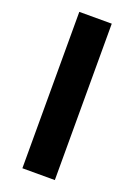

<svg xmlns="http://www.w3.org/2000/svg" viewBox="-143 -799 599 856"><g transform="rotate(20 156.5 -371.0)"><path d="M79 -742H233V0H79Z"/></g></svg>

Font: Montserrat-Arabic SemiBold
Style: Regular
Weight: 600
Designer: Mohamed Gaber
Foundry: Kief Type Foundry
Version: Version 5.008;PS 005.008;hotconv 1.0.88;makeotf.lib2.5.64775